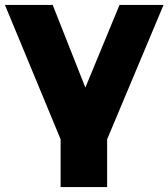

<svg xmlns="http://www.w3.org/2000/svg" viewBox="-21 -562 681 776"><path d="M224 194H412V1L640 -542H462L324 -208L192 -542H-1L224 1Z"/></svg>

Font: Montserrat-Alt1 ExtBd
Style: Regular
Weight: 800
Designer: Differentunic
Foundry: Differentunic
Version: Version 7.222